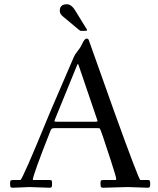

<svg xmlns="http://www.w3.org/2000/svg" viewBox="-20 -870 738 896"><path d="M273.9 -793Q259 -804.9 259 -819.6Q259 -850.1 292 -850.1Q312.3 -850.1 329.1 -824L382.1 -738Q382.3 -737.5 383.5 -736.1Q386 -732.2 386 -729.1Q386 -726.1 377 -726.1H356Q354.7 -726.1 350.8 -729.1Q346.9 -732.2 345.9 -732.9ZM116.9 2.9 41 6.1Q31 6.1 29.1 2.6Q27.1 -1 27.1 -13.2Q27.1 -25.4 29.9 -27.7Q32.7 -30 44.9 -30H75Q84 -30 207.5 -331.5Q218 -356.7 219 -358.9L325 -605Q328.9 -615.2 342.2 -631.5Q355.5 -647.7 363 -664.3Q374.5 -689.5 383.1 -689.9Q393.3 -689.9 395 -680.9L514.9 -344Q628.2 -30 635 -30H669.9Q677 -30 679 -26.7Q680.9 -23.4 680.9 -12.7Q680.9 -2 679 2.1Q677 6.1 669.9 6.1L576.9 2.9L461.9 6.1Q453.1 6.1 451 2.3Q449 -1.5 449 -13.4Q449 -25.4 451.5 -27.7Q454.1 -30 466.1 -30H521Q522 -30 522 -37.1Q522 -44.2 496.9 -121.8Q471.9 -199.5 460.1 -233.4Q448.2 -267.3 446.3 -269.7Q444.3 -272 437 -272H235.1Q224.6 -272 221.3 -269.3Q218 -266.6 214.1 -256.1Q134 -53.7 133.1 -31L134 -30H210.9Q219.2 -30 221.1 -27Q222.9 -23.9 222.9 -16.1Q222.9 -8.3 222.8 -6Q222.7 -3.7 222.2 -0.6Q221.7 2.4 220.2 3.4Q217.3 6.1 210.9 6.1ZM426 -302Q435.1 -302 435.1 -305.1Q435.1 -308.1 431.9 -315.9L349.1 -559.1Q345.7 -571 343.5 -571Q341.3 -571 336.9 -559.1L239 -319.1Q233.9 -306.6 233.9 -304.3Q233.9 -302 247.1 -302Z"/></svg>

Font: Fanwood Text
Style: Regular
Weight: 400
Version: Version 1.1001